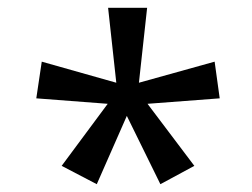

<svg xmlns="http://www.w3.org/2000/svg" viewBox="-20 -765 647 492"><path d="M138 -340 256 -499 73 -513 87 -607 278 -553 257 -745H357L336 -553L530 -607L543 -513L358 -499L478 -340L391 -293L305 -468L228 -293Z"/></svg>

Font: hexhindi15
Style: Regular
Weight: 400
Designer: Jelle Bosma - Monotype Design Team
Foundry: Monotype Imaging Inc.
Version: Version 2.006